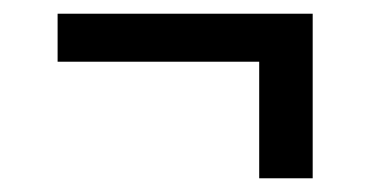

<svg xmlns="http://www.w3.org/2000/svg" viewBox="-20 -395 540 280"><path d="M358 -135V-305H64V-375H436V-135Z"/></svg>

Font: Iosevka Julsh Curly
Style: Regular
Weight: 400
Designer: Belleve Invis
Foundry: Belleve Invis
Version: Version 15.0.2; ttfautohint (v1.8.4)